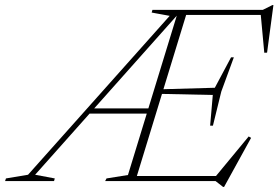

<svg xmlns="http://www.w3.org/2000/svg" viewBox="-92 -714 1098 757"><path d="M46.5 -25 124 -10.5 121 0H-72L-68.5 -10.5L18.5 -25L577 -651.5L506 -664.5L509 -675H648L441.5 0H322.5L328 -10.5L412.5 -24L609.5 -667L615 -663.5ZM787.5 23 758 0H406.5L413 -20H785L750 -8.5L888.5 -176L898 -170.5L791.5 23ZM256.5 -266 263.5 -286.5H505.5L499 -266ZM736.5 -218.5 747 -339.5 536 -344 542.5 -362 755 -368 819 -488H830L780.5 -353L747.5 -218.5ZM950 -506 935.5 -662 957.5 -655H626.5L633.5 -675H944L982 -694H986L961 -506.5Z"/></svg>

Font: Newsreader 24pt ExtraLight
Style: Italic
Weight: 250
Italic angle: -17°
Designer: Hugues Gentile
Foundry: Production Type
Version: Version 1.003